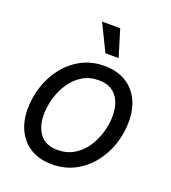

<svg xmlns="http://www.w3.org/2000/svg" viewBox="-138 -852 859 966"><g transform="rotate(20 291.5 -369.5)"><path d="M250 11.7Q185.1 11.7 138.2 -15.6Q91.3 -43 66.2 -92.8Q41 -142.6 41 -208.5Q41 -272.5 61 -332.5Q81.1 -392.6 119.1 -440.4Q157.2 -488.3 210.9 -516.4Q264.6 -544.4 331.5 -544.4Q396.5 -544.4 443.6 -517.1Q490.7 -489.7 516.1 -439.9Q541.5 -390.1 541.5 -322.8Q541.5 -258.3 521 -198.2Q500.5 -138.2 462.2 -90.8Q423.8 -43.5 370.4 -15.9Q316.9 11.7 250 11.7ZM252.4 -65.9Q301.8 -65.9 339.6 -88.6Q377.4 -111.3 403.1 -149.2Q428.7 -187 441.9 -232.2Q455.1 -277.3 455.1 -322.3Q455.1 -364.3 441.4 -397Q427.7 -429.7 400.1 -448.2Q372.6 -466.8 329.1 -466.8Q280.3 -466.8 242.7 -444.1Q205.1 -421.4 179.4 -383.5Q153.8 -345.7 140.4 -300Q127 -254.4 127 -208.5Q127 -146.5 157.5 -106.2Q188 -65.9 252.4 -65.9ZM313 -605.5 242.7 -749.5H339.8L383.8 -605.5Z"/></g></svg>

Font: Inter 20pt
Style: Italic
Weight: 400
Italic angle: -9.3988°
Version: Version 4.001;git-66647c0bb